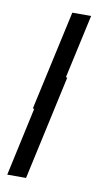

<svg xmlns="http://www.w3.org/2000/svg" viewBox="-77 -637 413 729"><g transform="rotate(10 129.0 -272.0)"><path d="M141.5 -596H214L160 -350H165.5L77.5 52.5H5L62.5 -211.5H57Z"/></g></svg>

Font: Besley* Condensed Semi
Style: Italic
Weight: 600
Width: 3
Italic angle: -13°
Designer: Owen Earl
Foundry: indestructible type*
Version: Version 3.000; ttfautohint (v1.8.3)